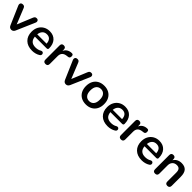

<svg xmlns="http://www.w3.org/2000/svg" viewBox="470 -2089 3690 3690"><g transform="rotate(45 2314.5 -244.5)"><path d="M262 8Q214 8 192 -43L30 -417Q17 -449 29.5 -472.5Q42 -496 81 -496Q103 -496 116.5 -486Q130 -476 140 -449L265 -139L393 -449Q404 -476 417.5 -486Q431 -496 455 -496Q486 -496 498 -472.5Q510 -449 496 -418L333 -42Q310 8 262 8Z M830 10Q706 10 635.5 -58.5Q565 -127 565 -244Q565 -320 596 -377Q627 -434 682 -466Q737 -498 808 -498Q912 -498 971.5 -432.5Q1031 -367 1031 -254Q1031 -221 995 -221H678Q690 -81 832 -81Q861 -81 893 -88Q925 -95 954 -114Q977 -124 992.5 -117Q1008 -110 1014.5 -94Q1021 -78 1015.5 -61Q1010 -44 990 -33Q957 -12 915 -1Q873 10 830 10ZM679 -284H932Q929 -348 898.5 -382.5Q868 -417 812 -417Q754 -417 719.5 -381Q685 -345 679 -284Z M1193 8Q1133 8 1133 -52V-437Q1133 -496 1190 -496Q1247 -496 1247 -437V-401Q1267 -447 1307.5 -472.5Q1348 -498 1403 -499Q1424 -500 1435 -489.5Q1446 -479 1446 -451Q1447 -427 1436 -412.5Q1425 -398 1396 -396L1378 -394Q1252 -382 1252 -265V-52Q1252 8 1193 8Z M1745 8Q1697 8 1675 -43L1513 -417Q1500 -449 1512.5 -472.5Q1525 -496 1564 -496Q1586 -496 1599.5 -486Q1613 -476 1623 -449L1748 -139L1876 -449Q1887 -476 1900.5 -486Q1914 -496 1938 -496Q1969 -496 1981 -472.5Q1993 -449 1979 -418L1816 -42Q1793 8 1745 8Z M2290 10Q2215 10 2159.5 -21Q2104 -52 2073.5 -109Q2043 -166 2043 -244Q2043 -322 2073.5 -379Q2104 -436 2159.5 -467Q2215 -498 2290 -498Q2365 -498 2420.5 -467Q2476 -436 2506.5 -379Q2537 -322 2537 -244Q2537 -166 2506.5 -109Q2476 -52 2420.5 -21Q2365 10 2290 10ZM2290 -81Q2348 -81 2383 -122Q2418 -163 2418 -244Q2418 -326 2383 -367Q2348 -408 2290 -408Q2232 -408 2197 -367Q2162 -326 2162 -244Q2162 -163 2197 -122Q2232 -81 2290 -81Z M2882 10Q2758 10 2687.5 -58.5Q2617 -127 2617 -244Q2617 -320 2648 -377Q2679 -434 2734 -466Q2789 -498 2860 -498Q2964 -498 3023.5 -432.5Q3083 -367 3083 -254Q3083 -221 3047 -221H2730Q2742 -81 2884 -81Q2913 -81 2945 -88Q2977 -95 3006 -114Q3029 -124 3044.5 -117Q3060 -110 3066.5 -94Q3073 -78 3067.5 -61Q3062 -44 3042 -33Q3009 -12 2967 -1Q2925 10 2882 10ZM2731 -284H2984Q2981 -348 2950.5 -382.5Q2920 -417 2864 -417Q2806 -417 2771.5 -381Q2737 -345 2731 -284Z M3245 8Q3185 8 3185 -52V-437Q3185 -496 3242 -496Q3299 -496 3299 -437V-401Q3319 -447 3359.5 -472.5Q3400 -498 3455 -499Q3476 -500 3487 -489.5Q3498 -479 3498 -451Q3499 -427 3488 -412.5Q3477 -398 3448 -396L3430 -394Q3304 -382 3304 -265V-52Q3304 8 3245 8Z M3810 10Q3686 10 3615.5 -58.5Q3545 -127 3545 -244Q3545 -320 3576 -377Q3607 -434 3662 -466Q3717 -498 3788 -498Q3892 -498 3951.5 -432.5Q4011 -367 4011 -254Q4011 -221 3975 -221H3658Q3670 -81 3812 -81Q3841 -81 3873 -88Q3905 -95 3934 -114Q3957 -124 3972.5 -117Q3988 -110 3994.5 -94Q4001 -78 3995.5 -61Q3990 -44 3970 -33Q3937 -12 3895 -1Q3853 10 3810 10ZM3659 -284H3912Q3909 -348 3878.5 -382.5Q3848 -417 3792 -417Q3734 -417 3699.5 -381Q3665 -345 3659 -284Z M4171 8Q4113 8 4113 -52V-437Q4113 -496 4170 -496Q4227 -496 4227 -437V-410Q4252 -453 4295 -475.5Q4338 -498 4392 -498Q4479 -498 4522 -449Q4565 -400 4565 -298V-52Q4565 -24 4549.5 -8Q4534 8 4506 8Q4447 8 4447 -52V-293Q4447 -352 4424.5 -378.5Q4402 -405 4355 -405Q4298 -405 4264.5 -369.5Q4231 -334 4231 -275V-52Q4231 8 4171 8Z"/></g></svg>

Font: Chiron GoRound TC M
Style: Regular
Weight: 500
Designer: Ryoko NISHIZUKA 西塚涼子 (kana, bopomofo & ideographs); Paul D. Hunt (Latin, Greek & Cyrillic); Sandoll Communications 산돌커뮤니
Foundry: Adobe
Version: Version 1.000;hotconv 1.1.1;makeotfexe 2.6.0